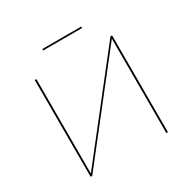

<svg xmlns="http://www.w3.org/2000/svg" viewBox="-174 -963 1125 1131"><g transform="rotate(-30 389.0 -397.0)"><path d="M521 -794V-784H256V-794ZM652 -658V0H641V-642L137 0H126V-658H137V-16L641 -658Z"/></g></svg>

Font: EauTest Hairline
Style: Regular
Weight: 250
Designer: Christian Thalmann (Catharsis Fonts)
Version: Version 0.001;PS 000.001;hotconv 1.0.88;makeotf.lib2.5.64775